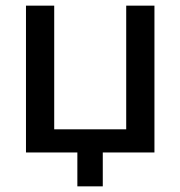

<svg xmlns="http://www.w3.org/2000/svg" viewBox="-20 -540 639 680"><path d="M527 -520V0H344V120H254V0H72V-520H172V-82H427V-520Z"/></svg>

Font: Mplus 1p Medium
Style: Regular
Weight: 500
Version: Version 1.061